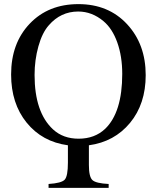

<svg xmlns="http://www.w3.org/2000/svg" viewBox="-20 -696 762 933"><path d="M310 94V10Q185 -7 109.5 -100Q34 -193 34 -334Q34 -486 124.5 -581Q215 -676 361 -676Q507 -676 597.5 -578.5Q688 -481 688 -331Q688 -191 612 -99Q536 -7 412 10V106Q412 163 429 179Q446 195 508 198V217H216V198Q279 194 294.5 177Q310 160 310 94ZM574 -337Q574 -422 550 -489.5Q526 -557 483 -593Q427 -640 360 -640Q275 -640 217 -573Q185 -537 166.5 -470.5Q148 -404 148 -332Q148 -150 238 -67Q287 -22 362 -22Q440 -22 491 -70Q574 -150 574 -337Z"/></svg>

Font: STIX MathJax Main
Style: Regular
Weight: 400
Designer: MicroPress Inc., with final additions and corrections provided by Coen Hoffman, Elsevier (retired)
Version: Version 1.1.1